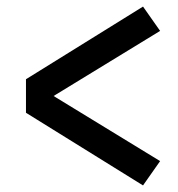

<svg xmlns="http://www.w3.org/2000/svg" viewBox="-20 -632 540 584"><path d="M415 -68 59 -289V-391L415 -612L467 -538L143 -340L467 -142Z"/></svg>

Font: Moesevka
Style: Bold
Weight: 700
Monospace: yes
Designer: Belleve Invis
Foundry: Belleve Invis
Version: Version 32.5.0; ttfautohint (v1.8.4)